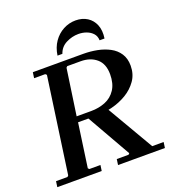

<svg xmlns="http://www.w3.org/2000/svg" viewBox="-153 -986 1007 1105"><g transform="rotate(-20 351.0 -433.0)"><path d="M380 0 385 -35H457L464 -42L304 -323H434L602 -35H672L667 0ZM411 -670Q454 -670 495 -662Q536 -654 570 -636Q604 -618 624 -587.5Q644 -557 644 -513Q644 -461 617 -422.5Q590 -384 548 -359Q506 -334 457.5 -322Q409 -310 366 -310H248L210 -42L217 -35H285L280 0H8L13 -35H83L90 -42L173 -628L165 -635H97L102 -670ZM341 -345Q388 -345 428 -361Q468 -377 492 -413.5Q516 -450 516 -507Q516 -571 478.5 -603Q441 -635 382 -635H300L293 -628L252 -345ZM298 -711H268Q275 -759 299 -793.5Q323 -828 358.5 -847Q394 -866 434 -866Q475 -866 505 -847Q535 -828 549 -793.5Q563 -759 556 -711H526Q525 -737 510 -753.5Q495 -770 472 -778.5Q449 -787 423 -787Q384 -787 347.5 -768.5Q311 -750 298 -711Z"/></g></svg>

Font: Brygada 1918 SemiBold
Style: Italic
Weight: 600
Italic angle: -8°
Designer: Mateusz Machalski | Borys Kosmynka | Przemek Hoffer
Foundry: NIEPODLEGLA 2018
Version: Version 3.006